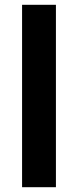

<svg xmlns="http://www.w3.org/2000/svg" viewBox="-20 -780 325 800"><path d="M213 0H72V-760H213Z"/></svg>

Font: Noto Sans Tamil SemiCondensed
Style: Bold
Weight: 700
Width: 4
Designer: Jelle Bosma - Monotype Design Team
Foundry: Monotype Imaging Inc.
Version: Version 2.004; ttfautohint (v1.8.4.7-5d5b)